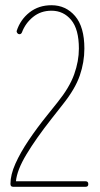

<svg xmlns="http://www.w3.org/2000/svg" viewBox="-20 -715 383 735"><path d="M30 0Q20 0 20 -11Q20 -46 39 -88.5Q58 -131 90 -178.5Q122 -226 160 -273L200 -323Q246 -380 264 -430.5Q282 -481 282 -529Q282 -603 252.5 -638.5Q223 -674 177 -674Q136 -674 106.5 -650Q77 -626 64 -591Q61 -584 54 -584Q50 -584 46.5 -588Q43 -592 44 -597Q58 -640 93 -667.5Q128 -695 177 -695Q232 -695 267.5 -653.5Q303 -612 303 -529Q303 -477 285.5 -426Q268 -375 221 -316L177 -260Q118 -185 81.5 -124.5Q45 -64 41 -21H308Q318 -21 318 -10Q318 0 308 0Z"/></svg>

Font: Zen Loop
Style: Regular
Weight: 400
Designer: Yoshimichi Ohira
Foundry: A-1 Corp ZenFonts
Version: Version 1.000; ttfautohint (v1.8.3)